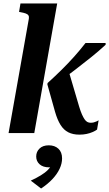

<svg xmlns="http://www.w3.org/2000/svg" viewBox="-20 -761 624 1098"><path d="M433 -150 372 -357 313 -289Q364 -327 411 -363Q458 -399 501.5 -434Q545 -469 584 -505V-515H469Q438 -475 404 -437Q370 -399 332.5 -362Q295 -325 252 -286L251 -278L295 -121Q308 -76 326 -47Q344 -18 370.5 -4.5Q397 9 434 9Q456 9 475 5Q494 1 510 -6Q526 -13 535 -20L544 -73Q539 -70 531.5 -66.5Q524 -63 516 -61Q508 -59 498 -59Q488 -59 479.5 -63.5Q471 -68 463.5 -79Q456 -90 448.5 -107Q441 -124 433 -150ZM29 0H176L307 -741H97L89 -693L99 -691Q116 -688 127 -684Q138 -680 142.5 -673Q147 -666 145 -654ZM215 317 156 272Q188 257 213 242Q238 227 255 209.5Q272 192 278 173Q281 169 284 169.5Q287 170 290 172.5Q293 175 292 178Q290 185 281 190.5Q272 196 261 196Q226 196 206.5 178.5Q187 161 187 134Q187 107 206 88.5Q225 70 259 70Q293 70 314 89.5Q335 109 335 145Q335 174 321 204Q307 234 280.5 262.5Q254 291 215 317Z"/></svg>

Font: Roboto Serif 72pt SemiCondensed SemiBold
Style: Italic
Weight: 600
Width: 4
Italic angle: -10°
Designer: Greg Gazdowicz
Foundry: Commercial Type
Version: Version 1.008